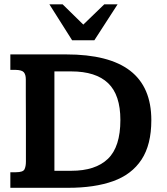

<svg xmlns="http://www.w3.org/2000/svg" viewBox="-20 -895 796 915"><path d="M29.3 0V-74.2H55.7Q89.8 -74.2 96.7 -88.1Q103.5 -102.1 103.5 -125Q103.5 -126 103.5 -147.9Q103.5 -169.9 103.5 -204.8Q103.5 -239.7 103.5 -281.5Q103.5 -323.2 103.3 -364.7Q103 -406.2 103 -440.9Q103 -475.6 103 -496.3Q103 -517.1 103 -517.1Q103 -539.1 93.8 -550.3Q84.5 -561.5 54.2 -562Q50.3 -562 42.5 -562Q34.7 -562 29.3 -562V-635.7H295.4Q499.5 -635.7 600.3 -557.9Q701.2 -480 701.2 -322.3Q701.2 -205.6 654.5 -134.5Q607.9 -63.5 519.3 -31.7Q430.7 0 304.7 0ZM239.3 -81.1H319.8Q435.1 -81.1 494.4 -138.2Q553.7 -195.3 553.7 -323.2Q553.7 -442.9 495.1 -498.8Q436.5 -554.7 319.3 -554.7H239.3ZM323.7 -703.1 215.3 -874.5H278.3L377 -777.8L477.1 -874.5H540.5L429.7 -703.1Z"/></svg>

Font: Kameron SemiBold
Style: Regular
Weight: 600
Designer: Vernon Adams
Foundry: Vernon Adams
Version: Version 1.100